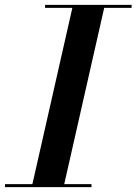

<svg xmlns="http://www.w3.org/2000/svg" viewBox="-62 -770 561 790"><path d="M68.5 0 238.5 -750H369.5L199.5 0ZM-41.5 0V-12.5H314.5V0ZM123.5 -737.5V-750H479.5V-737.5Z"/></svg>

Font: Bodoni Moda 18pt SemiBold
Style: Italic
Weight: 600
Italic angle: -13°
Designer: Owen Earl
Foundry: indestructible type
Version: Version 2.005